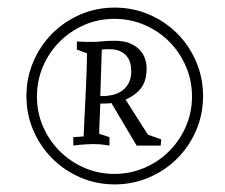

<svg xmlns="http://www.w3.org/2000/svg" viewBox="-20 -718 585 500"><path d="M197.8 -362.8Q198.7 -388.7 200 -411.6Q201.2 -434.6 202.1 -453.1Q203.1 -476.1 204.1 -496.3Q205.1 -516.6 205.6 -533.2Q206.1 -549.8 206.3 -561.5Q206.5 -573.2 206.5 -579.1L180.2 -588.9V-609.9Q185.1 -609.4 191.4 -609.4Q196.8 -608.9 204.3 -608.9Q211.9 -608.9 221.2 -608.9Q232.9 -608.9 246.6 -610.4Q260.3 -611.8 279.8 -611.8Q300.8 -611.8 316.2 -606Q331.5 -600.1 341.8 -590.1Q352.1 -580.1 356.9 -567.1Q361.8 -554.2 361.8 -540Q361.8 -507.8 347.9 -489.3Q334 -470.7 307.1 -458.5L365.2 -367.2L399.9 -355L398.4 -338.9H335.9L270 -449.7Q265.1 -448.7 256.1 -448.5Q247.1 -448.2 241.2 -448.2Q240.7 -437 240.2 -424.8Q239.7 -412.6 239.3 -401.4Q238.8 -390.1 238.5 -381.6Q238.3 -373 238.3 -369.6L265.1 -360.8V-338.9Q259.3 -339.8 252.4 -340.8Q246.6 -341.8 238.8 -342.3Q231 -342.8 222.2 -342.8Q214.4 -342.8 201.7 -342Q189 -341.3 170.9 -338.9V-360.8ZM241.2 -467.8H246.1Q262.7 -467.8 276.6 -471.7Q290.5 -475.6 300.5 -483.6Q310.5 -491.7 316.2 -503.9Q321.8 -516.1 321.8 -533.2Q321.8 -543 319.3 -553Q316.9 -563 310.3 -571.3Q303.7 -579.6 292.7 -584.7Q281.7 -589.8 265.1 -589.8Q259.8 -589.8 255.4 -589.8Q251 -589.8 245.1 -588.9ZM48.8 -467.8Q48.8 -515.6 66.9 -557.6Q85 -599.6 116.2 -630.9Q147.5 -662.1 189.2 -680.2Q231 -698.2 278.8 -698.2Q326.2 -698.2 368.2 -680.2Q410.2 -662.1 441.4 -630.9Q472.7 -599.6 490.7 -557.6Q508.8 -515.6 508.8 -467.8Q508.8 -419.9 490.7 -378.2Q472.7 -336.4 441.4 -305.2Q410.2 -273.9 368.2 -255.9Q326.2 -237.8 278.8 -237.8Q231 -237.8 189.2 -255.9Q147.5 -273.9 116.2 -305.2Q85 -336.4 66.9 -378.2Q48.8 -419.9 48.8 -467.8ZM76.2 -466.8Q76.2 -425.3 92 -388.7Q107.9 -352.1 135.5 -324.5Q163.1 -296.9 199.7 -281Q236.3 -265.1 277.8 -265.1Q319.3 -265.1 356.2 -281Q393.1 -296.9 420.7 -324.5Q448.2 -352.1 464.1 -388.7Q480 -425.3 480 -466.8Q480 -508.3 464.1 -545.2Q448.2 -582 420.7 -609.6Q393.1 -637.2 356.2 -653.1Q319.3 -668.9 277.8 -668.9Q236.3 -668.9 199.7 -653.1Q163.1 -637.2 135.5 -609.6Q107.9 -582 92 -545.2Q76.2 -508.3 76.2 -466.8Z"/></svg>

Font: Simonetta
Style: Italic
Weight: 400
Italic angle: -2°
Designer: Gayaneh Bagdasaryan
Foundry: BrownFox
Version: Version 1.001